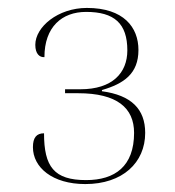

<svg xmlns="http://www.w3.org/2000/svg" viewBox="-20 -844 440 484"><path d="M195 -380C289 -380 346 -434 346 -509C346 -569 311 -604 237 -614V-617C292 -633 329 -658 329 -718C329 -775 292 -824 199 -824C126 -824 69 -776 69 -731C69 -708 80 -699 92 -700C92 -776 136 -814 197 -814C268 -814 301 -785 301 -717C301 -660 263 -619 183 -619H144V-609H177C275 -609 318 -572 318 -509C318 -425 270 -390 197 -390C116 -390 91 -424 91 -508C72 -508 63 -497 63 -473C63 -422 112 -380 195 -380Z"/></svg>

Font: Noto Serif Display Thin
Style: Regular
Weight: 100
Designer: Monotype Design Team
Foundry: Monotype Imaging Inc.
Version: Version 2.009